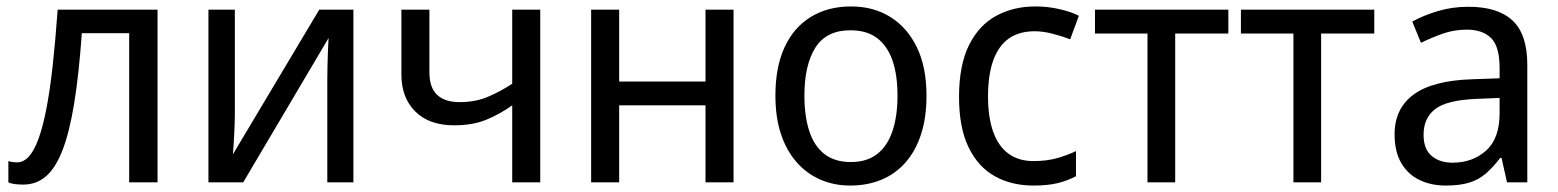

<svg xmlns="http://www.w3.org/2000/svg" viewBox="-20 -566 4837 596"><path d="M469 0H381V-463H234Q225 -336 210.5 -246.5Q196 -157 174.5 -101Q153 -45 123 -19Q93 7 52 7Q39 7 26.5 5.5Q14 4 6 0V-66Q12 -64 19 -63Q26 -62 33 -62Q53 -62 69.5 -80Q86 -98 99.5 -135Q113 -172 124 -228.5Q135 -285 143.5 -362Q152 -439 159 -536H469Z M709 -209Q709 -200 708.5 -183.5Q708 -167 707 -148.5Q706 -130 705 -113.5Q704 -97 703 -87L971 -536H1077V0H996V-316Q996 -332 996.5 -358Q997 -384 998 -409.5Q999 -435 1000 -448L735 0H627V-536H709Z M1313 -341Q1313 -294 1337 -271.5Q1361 -249 1407 -249Q1454 -249 1492 -264.5Q1530 -280 1570 -306V-536H1657V0H1570V-239Q1529 -210 1487.5 -193.5Q1446 -177 1390 -177Q1312 -177 1269 -220Q1226 -263 1226 -335V-536H1313Z M1902 -536V-313H2170V-536H2257V0H2170V-239H1902V0H1815V-536Z M2856 -269Q2856 -202 2839.5 -150.5Q2823 -99 2792 -63Q2761 -27 2717 -8.5Q2673 10 2619 10Q2569 10 2526.5 -8.5Q2484 -27 2452.5 -63Q2421 -99 2404 -150.5Q2387 -202 2387 -269Q2387 -358 2415.5 -419.5Q2444 -481 2497 -513.5Q2550 -546 2622 -546Q2691 -546 2743.5 -513.5Q2796 -481 2826 -419.5Q2856 -358 2856 -269ZM2477 -269Q2477 -206 2492 -159.5Q2507 -113 2539 -88Q2571 -63 2621 -63Q2671 -63 2703 -88Q2735 -113 2750.5 -159.5Q2766 -206 2766 -269Q2766 -333 2750.5 -378Q2735 -423 2703 -447.5Q2671 -472 2620 -472Q2545 -472 2511 -418Q2477 -364 2477 -269Z M3188 10Q3120 10 3068 -19Q3016 -48 2986.5 -109Q2957 -170 2957 -265Q2957 -364 2988 -426Q3019 -488 3072.5 -517Q3126 -546 3194 -546Q3233 -546 3269.5 -537.5Q3306 -529 3329 -517L3302 -444Q3279 -453 3248.5 -461Q3218 -469 3192 -469Q3143 -469 3111 -446Q3079 -423 3063 -378Q3047 -333 3047 -266Q3047 -202 3063 -157Q3079 -112 3110.5 -89Q3142 -66 3188 -66Q3229 -66 3261 -75Q3293 -84 3320 -97V-19Q3294 -5 3263 2.5Q3232 10 3188 10Z M3793 -462H3628V0H3542V-462H3379V-536H3793Z M4246 -462H4081V0H3995V-462H3832V-536H4246Z M4538 -545Q4630 -545 4675.5 -502Q4721 -459 4721 -365V0H4658L4641 -76H4637Q4615 -47 4592.5 -27.5Q4570 -8 4540.5 1Q4511 10 4468 10Q4423 10 4387 -7Q4351 -24 4330 -59.5Q4309 -95 4309 -149Q4309 -229 4368 -272.5Q4427 -316 4550 -320L4635 -323V-355Q4635 -422 4608.5 -448Q4582 -474 4533 -474Q4494 -474 4458.5 -461.5Q4423 -449 4391 -433L4364 -499Q4398 -518 4443 -531.5Q4488 -545 4538 -545ZM4562 -259Q4470 -255 4434.5 -227Q4399 -199 4399 -148Q4399 -103 4424 -82Q4449 -61 4489 -61Q4551 -61 4593 -98.5Q4635 -136 4635 -214V-262Z"/></svg>

Font: Noto Sans Display
Style: Regular
Weight: 400
Designer: Monotype Design Team
Foundry: Monotype Imaging Inc.
Version: Version 2.003